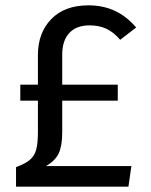

<svg xmlns="http://www.w3.org/2000/svg" viewBox="-20 -699 565 719"><path d="M311 -679Q366 -679 410 -658.5Q454 -638 490 -596L430 -550Q406 -578 379 -591Q352 -604 315 -604Q266 -604 239.5 -575.5Q213 -547 213 -494V-204Q213 -153 200 -125Q187 -97 152 -77H472L461 0H40V-73Q75 -86 92 -100.5Q109 -115 115.5 -138.5Q122 -162 122 -205V-493Q122 -576 172 -627.5Q222 -679 311 -679ZM421 -382V-322H56V-382Z"/></svg>

Font: Firava
Style: Regular
Weight: 400
Designer: Carrois Corporate & Edenspiekermann AG
Foundry: Greg Finn Gibson
Version: Version 5.000